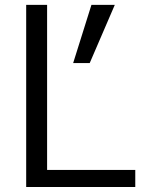

<svg xmlns="http://www.w3.org/2000/svg" viewBox="-20 -750 627 770"><path d="M168.9 -730.5V-68.4H522.5V0H85V-730.5ZM440.4 -730.5 339.8 -497.1H273.4L346.7 -730.5Z"/></svg>

Font: Gen Shin Gothic Normal
Style: Regular
Weight: 300
Designer: [Source Han Sans]
Ryoko NISHIZUKA  (kana & ideographs); Paul D. Hunt (Latin, Greek & Cyrillic); Wenlong ZHANG  (bopomofo
Version: Version 1.002.20150607